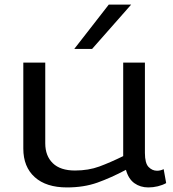

<svg xmlns="http://www.w3.org/2000/svg" viewBox="-20 -810 755 840"><path d="M273 10Q182 10 132 -35Q82 -80 82 -160V-536H178V-183Q178 -128 211 -96Q244 -64 308 -64Q367 -64 414.5 -81.5Q462 -99 519 -127V-536H614V-141Q614 -96 630 -79.5Q646 -63 667 -63Q682 -63 696 -70L707 -9Q691 0 670.5 5Q650 10 629 10Q594 10 568 -8.5Q542 -27 531 -67Q465 -32 406 -11Q347 10 273 10ZM305 -596 456 -790H554L383 -596Z"/></svg>

Font: Georama Extended
Style: Regular
Weight: 400
Width: 7
Designer: Jean-Baptiste Levee
Foundry: Production Type
Version: Version 1.000